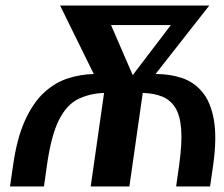

<svg xmlns="http://www.w3.org/2000/svg" viewBox="-20 -670 805 690"><path d="M16 0 27 -76Q41 -174 70 -237.5Q99 -301 138 -337Q177 -373 223 -388Q269 -403 317 -404L196 -650H732L539 -404H541Q590 -404 633 -390Q676 -376 706.5 -340Q737 -304 748.5 -240Q760 -176 746 -76L735 0H613L624 -78Q635 -157 631 -207Q627 -257 609 -284.5Q591 -312 561.5 -323.5Q532 -335 493 -336L445 0H306L354 -336Q301 -334 260 -313.5Q219 -293 191.5 -238Q164 -183 149 -78L138 0ZM457 -400 594 -580H379Z"/></svg>

Font: Arsenal SC
Style: Bold Italic
Weight: 700
Italic angle: -9.10001°
Designer: Andrij Shevchenko
Foundry: Stairsfor
Version: Version 2.001; ttfautohint (v1.8.4.7-5d5b)